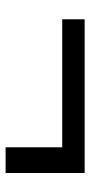

<svg xmlns="http://www.w3.org/2000/svg" viewBox="166 -644 329 702"><g transform="rotate(90 331.0 -292.5)"><path d="M518 -355H50V-437H612V-148H518Z"/></g></svg>

Font: Bai Jamjuree Medium
Style: Regular
Weight: 500
Version: Version 1.000; ttfautohint (v1.6)